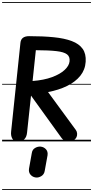

<svg xmlns="http://www.w3.org/2000/svg" viewBox="-25 -1349 888 1832"><path d="M146 0Q107 0 92 -27.2Q77 -54.5 81 -92.5L170 -940.5Q173.5 -973.5 194.8 -988.8Q216 -1004 252 -1004Q384.5 -1004 487.2 -993.8Q590 -983.5 659.8 -957.2Q729.5 -931 763.5 -883.2Q797.5 -835.5 792.5 -760Q787.5 -683 740.8 -625.2Q694 -567.5 615 -528.8Q536 -490 433.5 -470.5L698.5 -109Q709.5 -94.5 710.8 -74.8Q712 -55 705 -40.5Q695.5 -21 675.8 -10.5Q656 0 633.5 0Q619 0 598.8 -5.2Q578.5 -10.5 560.5 -35L271 -436.5L233 -82Q228.5 -41 207.2 -20.5Q186 0 146 0ZM286 -576Q394.5 -584.5 471.5 -613Q548.5 -641.5 591.2 -681.2Q634 -721 638.5 -762.5Q644 -807.5 614.8 -830.2Q585.5 -853 513.5 -861.2Q441.5 -869.5 317 -870ZM146 0Q107 0 92 -27.2Q77 -54.5 81 -92.5L170 -940.5Q173.5 -973.5 194.8 -988.8Q216 -1004 252 -1004Q384.5 -1004 487.2 -993.8Q590 -983.5 659.8 -957.2Q729.5 -931 763.5 -883.2Q797.5 -835.5 792.5 -760Q787.5 -683 740.8 -625.2Q694 -567.5 615 -528.8Q536 -490 433.5 -470.5L698.5 -109Q709.5 -94.5 710.8 -74.8Q712 -55 705 -40.5Q695.5 -21 675.8 -10.5Q656 0 633.5 0Q619 0 598.8 -5.2Q578.5 -10.5 560.5 -35L271 -436.5L233 -82Q228.5 -41 207.2 -20.5Q186 0 146 0ZM286 -576Q394.5 -584.5 471.5 -613Q548.5 -641.5 591.2 -681.2Q634 -721 638.5 -762.5Q644 -807.5 614.8 -830.2Q585.5 -853 513.5 -861.2Q441.5 -869.5 317 -870ZM313 344Q284.5 339.5 265.5 317Q246.5 294.5 252 259.5L278.5 111Q283.5 78 309.8 62.8Q336 47.5 363.5 50Q394 53.5 414 75.8Q434 98 428.5 133.5L401.5 282.5Q396 316 367.8 332.5Q339.5 349 313 344ZM-5 455H843V463H-5ZM-5 -16H843V0H-5ZM-5 -549H843V-541H-5ZM-5 -1329H843V-1321H-5Z"/></svg>

Font: Edu SA Dotted Guide
Style: Regular
Weight: 400
Designer: Tina and Corey Anderson, Eben Sorkin, Mirko Velimirovic
Foundry: Google for Education
Version: Version 2.000